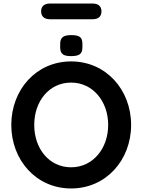

<svg xmlns="http://www.w3.org/2000/svg" viewBox="-20 -1058 807 1088"><path d="M383 -710C185 -710 44 -549 44 -350C44 -151 185 10 383 10C581 10 723 -151 723 -350C723 -549 581 -710 383 -710ZM383 -110C259 -110 174 -215 174 -350C174 -485 259 -590 383 -590C506 -590 593 -484 593 -350C593 -216 506 -110 383 -110ZM447 -790V-809C447 -847 431 -859 383 -859C341 -859 321 -847 321 -809V-790C321 -753 338 -740 382 -740C428 -740 447 -751 447 -790ZM505 -949C538 -949 555 -965 555 -994C555 -1022 537 -1038 505 -1038H263C231 -1038 213 -1022 213 -994C213 -965 231 -949 263 -949Z"/></svg>

Font: Hotpoint
Style: Bold
Weight: 700
Designer: Andrew Paglinawan, Luciano Perondi, Riccardo Olocco
Foundry: CAST Cooperativa Anonima Servizi Tipografici
Version: Version 1.000;PS 2.1;hotconv 16.6.51;makeotf.lib2.5.65220